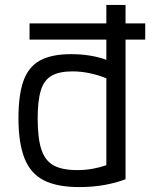

<svg xmlns="http://www.w3.org/2000/svg" viewBox="-20 -750 640 780"><path d="M100 -589V-655H412V-730H490V-655H570V-589H490V-22Q455 -8 406.5 1Q358 10 302 10Q212 10 158 -17.5Q104 -45 79.5 -107Q55 -169 55 -270Q55 -365 75.5 -422Q96 -479 143 -504.5Q190 -530 268 -530Q349 -530 412 -507V-589ZM412 -432Q342 -460 274 -460Q221 -460 190 -442.5Q159 -425 146 -383Q133 -341 133 -268Q133 -189 148 -143Q163 -97 198 -78Q233 -59 293 -59Q327 -59 357 -64.5Q387 -70 412 -79Z"/></svg>

Font: M PLUS Code Latin 60
Style: Regular
Weight: 400
Width: 7
Monospace: yes
Designer: Coji Morishita
Foundry: UNDERFOREST DESIGN
Version: Version 1.005; ttfautohint (v1.8.3)